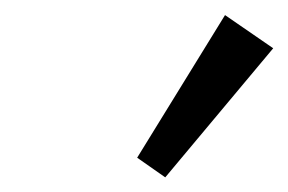

<svg xmlns="http://www.w3.org/2000/svg" viewBox="-20 -756 386 257"><path d="M201.2 -518.6 163.6 -544.9 281.2 -735.8 345.7 -691.4Z"/></svg>

Font: Elstob 6pt SemiBold
Style: Italic
Weight: 600
Italic angle: -20°
Designer: Peter S. Baker
Version: Version 1.015